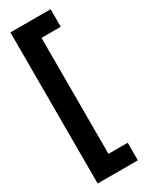

<svg xmlns="http://www.w3.org/2000/svg" viewBox="-213 -783 700 899"><g transform="rotate(-30 137.0 -333.5)"><path d="M25 75V-742H242.3V-647H138.3V-20H242.3V75Z"/></g></svg>

Font: Epunda Slab Light
Style: Regular
Weight: 300
Designer: Simon Atzbach
Foundry: typofactur
Version: Version 1.102